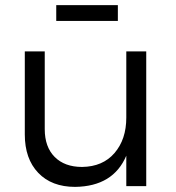

<svg xmlns="http://www.w3.org/2000/svg" viewBox="-20 -728 687 751"><path d="M77 -202V-527H155V-223Q155 -153 194 -114Q233 -75 301 -75Q382 -76 428 -129.5Q474 -183 474 -268V-527H552V0H474V-119Q423 1 274 3Q182 3 129.5 -52Q77 -107 77 -202ZM200 -646V-708H441V-646Z"/></svg>

Font: Trueno
Style: Lt
Weight: 300
Designer: Julieta Ulanovsky
Foundry: Julieta Ulanovsky
Version: Version 3.001b